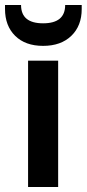

<svg xmlns="http://www.w3.org/2000/svg" viewBox="-45 -746 346 766"><path d="M67 0V-504H187V0ZM-25 -710V-726H39Q39 -653 127 -653Q215 -653 215 -726H281V-710Q281 -643 239.5 -603Q198 -563 127 -563Q56 -563 15.5 -603Q-25 -643 -25 -710Z"/></svg>

Font: AWOL-DM SemiBold
Style: Regular
Weight: 600
Designer: Colophon Foundry, Jonny Pinhorn, Mikhail Sharanda
Foundry: Colophon Foundry
Version: Version 1.000;Glyphs 3.2.3 (3260)